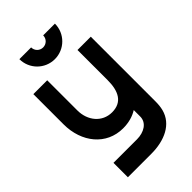

<svg xmlns="http://www.w3.org/2000/svg" viewBox="-295 -859 1215 1215"><g transform="rotate(-45 312.0 -252.0)"><path d="M40 -270C40 -108 140 15 289 15C340 15 383 2.5 418 -19.5V35C420 95 363 126 302 126H91V255H301C420 255 520 209 546 110C552 87 554 64 554 37V-540H435V-270C435 -172 402 -106 311 -106C223 -106 164 -179 164 -270V-540H40ZM134 -759C134 -671 205 -600 293 -600C381 -600 452 -671 452 -759H347C347 -729 323 -705 293 -705C263 -705 239 -729 239 -759Z"/></g></svg>

Font: Eudonet ExtraBold
Style: Regular
Weight: 800
Designer: Mikhail Sharanda
Foundry: Mikhail Sharanda
Version: Version 4.503;Glyphs 3.1.2 (3151)